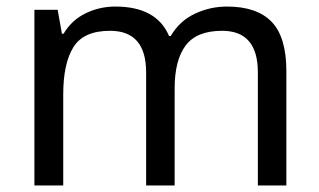

<svg xmlns="http://www.w3.org/2000/svg" viewBox="-20 -566 975 586"><path d="M673 -546Q764 -546 809 -499.5Q854 -453 854 -349V0H767V-345Q767 -472 658 -472Q580 -472 546.5 -427Q513 -382 513 -296V0H426V-345Q426 -472 316 -472Q235 -472 204 -422Q173 -372 173 -278V0H85V-536H156L169 -463H174Q199 -505 241.5 -525.5Q284 -546 332 -546Q458 -546 496 -456H501Q528 -502 574.5 -524Q621 -546 673 -546Z"/></svg>

Font: Noto Sans Living
Style: Regular
Weight: 400
Designer: Monotype Design Team
Foundry: Monotype Imaging Inc.
Version: Version 2.013; ttfautohint (v1.8.4.7-5d5b)